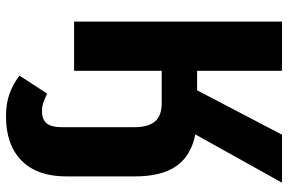

<svg xmlns="http://www.w3.org/2000/svg" viewBox="-180 -553 960 640"><g transform="rotate(90 300.0 -233.0)"><path d="M568 -202V26Q568 123 515.5 175Q463 227 368 227Q325 227 293 215.5Q261 204 232 182L292 90Q312 99 323.5 103Q335 107 352 107Q378 107 391 91.5Q404 76 404 40V-200Q404 -247 385 -269.5Q366 -292 324 -292H216V0H52V-693H216V-410H281L429 -693H589L428 -404Q499 -390 533.5 -341Q568 -292 568 -202Z"/></g></svg>

Font: Fira Mono
Style: Bold
Weight: 700
Monospace: yes
Designer: Carrois Corporate & Edenspiekermann AG
Foundry: Carrois Corporate GbR & Edenspiekermann AG
Version: Version 3.206